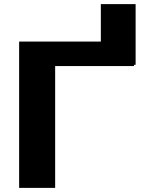

<svg xmlns="http://www.w3.org/2000/svg" viewBox="-20 -913 730 933"><path d="M639 -598V-893H470V-711H73V0H248V-592H631V-598Z"/></svg>

Font: Asimov
Style: XWid
Weight: 500
Designer: Google
Version: Version 2.000980; 2014